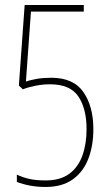

<svg xmlns="http://www.w3.org/2000/svg" viewBox="-20 -800 439 763"><path d="M161 -57Q128 -57 99 -62.5Q70 -68 47 -77V-106Q68 -96 94.5 -89.5Q121 -83 161 -83Q220 -83 255.5 -109.5Q291 -136 307.5 -182Q324 -228 324 -287Q324 -368 291.5 -416.5Q259 -465 179 -465Q149 -465 119.5 -459Q90 -453 71 -445L55 -460L78 -780H313V-754H103L83 -476Q100 -482 126 -486.5Q152 -491 184 -491Q272 -491 311.5 -434Q351 -377 351 -287Q351 -221 331 -169Q311 -117 269 -87Q227 -57 161 -57Z"/></svg>

Font: Noto Sans Malayalam UI ExtraCondensed Thin
Style: Regular
Weight: 100
Width: 2
Designer: Jelle Bosma - Monotype Design Team
Foundry: Monotype Imaging Inc.
Version: Version 2.104; ttfautohint (v1.8.4.7-5d5b)